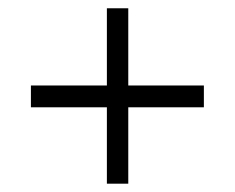

<svg xmlns="http://www.w3.org/2000/svg" viewBox="-20 -480 567 464"><path d="M472.7 -273.4V-220.7H54.7V-273.4ZM238.3 -460H290V-36.1H238.3Z"/></svg>

Font: Crimson Pro ExtraLight Light
Style: Regular
Weight: 300
Version: Version 1.002